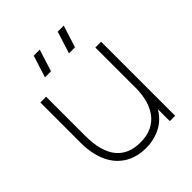

<svg xmlns="http://www.w3.org/2000/svg" viewBox="-208 -856 990 990"><g transform="rotate(-45 286.5 -361.5)"><path d="M387.5 -615H343.5L381.5 -735H425.5ZM212.5 -615H168.5L206.5 -735H250.5ZM279 12Q238 12 203.8 0.5Q169.5 -11 142.8 -32.8Q116 -54.5 97.5 -86Q79 -117.5 69.5 -157.8Q60 -198 60 -246V-540H102V-254Q102 -196.5 113.8 -154Q125.5 -111.5 148.5 -83.8Q171.5 -56 204.2 -42.5Q237 -29 279 -29Q328.5 -29 363.2 -46.2Q398 -63.5 419.5 -93.5Q441 -123.5 451 -162.5Q461 -201.5 461 -245L500 -246Q500 -153.5 469.5 -96.8Q439 -40 388.8 -14Q338.5 12 279 12ZM464 0V-110H461V-540H503V0Z"/></g></svg>

Font: Manrope ExtraLight ExtraLight
Style: Regular
Weight: 250
Version: Version 4.501